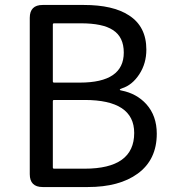

<svg xmlns="http://www.w3.org/2000/svg" viewBox="-20 -754 697 774"><path d="M152 0Q100 0 100 -52V-682Q100 -734 152 -734H318Q436 -734 500 -692Q570 -647 570 -554Q570 -498 541.5 -454.5Q513 -411 472 -398Q463 -395 463 -392.5Q463 -390 470 -389Q531 -377 570 -334Q612 -287 612 -215Q612 -110 535 -54Q461 0 334 0ZM193 -79Q193 -74 198 -74H321Q521 -74 521 -218Q521 -351 321 -351H198Q193 -351 193 -346ZM193 -426Q193 -421 198 -421H302Q479 -421 479 -542Q479 -605 435 -633Q394 -660 306 -660H198Q193 -660 193 -655Z"/></svg>

Font: Resource Han Rounded KR
Style: Regular
Weight: 400
Designer: Cyano Hao (round all glyphs); Ryoko NISHIZUKA 西塚涼子 (kana, bopomofo & ideographs); Paul D. Hunt (Latin, Greek & Cyrillic)
Foundry: Cyano Hao
Version: 0.990